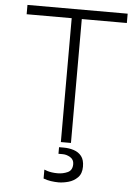

<svg xmlns="http://www.w3.org/2000/svg" viewBox="-59 -732 719 985"><g transform="rotate(5 300.0 -239.5)"><path d="M274 0V-638H42V-686H558V-638H326V0ZM280 207Q261 207 240.5 204Q220 201 202 194V148Q209 151 218.5 154Q228 157 241.5 159Q255 161 271 161Q299 161 323 150Q347 139 347 107Q347 84 328 72.5Q309 61 289 61H267V27H292Q319 27 343.5 35Q368 43 383 62Q398 81 398 116Q398 152 378 172Q358 192 330.5 199.5Q303 207 280 207Z"/></g></svg>

Font: Chivo Mono Thin
Style: Regular
Weight: 250
Designer: Hector Gatti
Foundry: Omnibus-Type
Version: Version 1.008